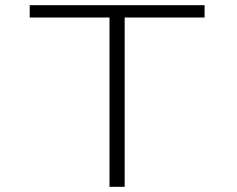

<svg xmlns="http://www.w3.org/2000/svg" viewBox="-20 -720 915 740"><path d="M402 0V-652.5H94.5V-700H768.5V-652.5H460.5V0Z"/></svg>

Font: Trispace SemiExpanded ExtraLight
Style: Regular
Weight: 200
Width: 6
Designer: Tyler Finck
Foundry: Etcetera Type Company
Version: Version 1.210; ttfautohint (v1.8.3)